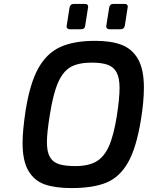

<svg xmlns="http://www.w3.org/2000/svg" viewBox="-20 -952 753 978"><path d="M95 -223Q95 -286 110 -386Q132 -527 175 -604Q218 -681 287 -712.5Q356 -744 465 -744Q545 -744 598.5 -724Q652 -704 682.5 -652Q713 -600 713 -505Q713 -435 698 -343Q675 -200 632.5 -125Q590 -50 522.5 -22Q455 6 344 6Q262 6 208.5 -12.5Q155 -31 125 -81.5Q95 -132 95 -223ZM575 -361Q589 -450 589 -504Q589 -556 573.5 -584Q558 -612 527.5 -622.5Q497 -633 447 -633Q381 -633 341.5 -611.5Q302 -590 276.5 -533Q251 -476 234 -368Q219 -276 219 -228Q219 -179 234 -152.5Q249 -126 280 -116Q311 -106 364 -106Q430 -106 470 -129Q510 -152 534.5 -206.5Q559 -261 575 -361ZM319 -818Q319 -815 334 -912Q337 -932 356 -932H413Q429 -932 429 -917L414 -822Q413 -803 392 -803H335Q328 -803 323.5 -807Q319 -811 319 -818ZM521 -818 536 -912Q539 -932 557 -932H615Q631 -932 631 -917Q631 -921 616 -822Q613 -803 594 -803H537Q530 -803 525.5 -807Q521 -811 521 -818Z"/></svg>

Font: Exo SemiBold
Style: Italic
Weight: 600
Italic angle: -9°
Designer: Natanael Gama
Foundry: Natanael Gama
Version: Version 1.500; ttfautohint (v1.6)